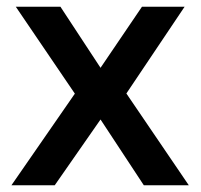

<svg xmlns="http://www.w3.org/2000/svg" viewBox="-20 -552 599 572"><path d="M542.5 0H408.5L279.5 -196L143 0H14L203 -273L27 -532H160L279.5 -350L403 -532H530L356.5 -273.5Z"/></svg>

Font: Argentum Novus Medium
Style: Regular
Weight: 500
Designer: Julieta Ulanovsky (font) & Cristiano Sobral (main changes)
Foundry: Julieta Ulanovsky (font) & Cristiano Sobral (main changes)
Version: Version 3.00;November 27, 2020;FontCreator 13.0.0.2655 64-bi